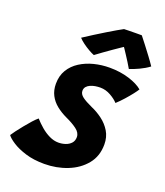

<svg xmlns="http://www.w3.org/2000/svg" viewBox="-190 -882 879 1023"><g transform="rotate(20 250.0 -371.0)"><path d="M181.2 39.4Q120.9 39.4 74.8 25.1Q28.6 10.8 -1.2 -8.6Q-31 -27.9 -41.4 -43.1Q-36 -52.1 -22.2 -70.5Q-8.4 -88.9 9.1 -110.4Q26.5 -132 43.3 -150.6Q60.1 -169.1 71.4 -178.1Q89.8 -157.4 112.8 -137.7Q135.8 -118 161.6 -105.6Q187.4 -93.1 213.1 -93.1Q234.1 -93.1 253.2 -99.6Q272.2 -106.1 284.4 -119.6Q296.5 -133 296.5 -153.9Q296.5 -178.6 271.2 -197.5Q246 -216.4 208.4 -233.4Q175 -249 149.2 -269.8Q123.5 -290.5 108.9 -318.6Q94.2 -346.8 94.2 -383.6Q94.2 -429 114.6 -462.6Q135 -496.2 169.6 -518.2Q204.1 -540.2 247 -551.1Q289.9 -561.9 335.2 -561.9Q395.5 -561.9 445.9 -546.1Q496.2 -530.2 523 -507.1Q517.5 -497.5 502.3 -477.9Q487.1 -458.4 467.4 -436.2Q447.8 -414 427.4 -395.4Q411.8 -413.1 383.4 -429.1Q355.1 -445.1 324.1 -445.1Q310.5 -445.1 295.8 -442.8Q281.1 -440.4 268.3 -434.7Q255.5 -429 247.6 -419.6Q239.8 -410.1 239.8 -396.4Q239.8 -378 259 -363.4Q278.2 -348.9 316.2 -331.8Q348.9 -317.9 378.9 -295.4Q409 -272.9 428.3 -241.1Q447.6 -209.2 447.6 -167.1Q447.6 -100.6 409.8 -54.6Q372 -8.5 311.2 15.4Q250.5 39.4 181.2 39.4ZM436.1 -782.4Q450.6 -764.2 469.7 -739.4Q488.8 -714.5 507.7 -689.2Q526.6 -663.9 540.1 -643.5Q516.4 -625.6 486.1 -611.4Q455.8 -597.2 432.5 -590.1Q423.6 -605.8 412.8 -622.9Q402 -640.1 391.5 -656.1Q381 -672.1 373.5 -683.4Q366 -694.8 363.4 -698.1H377.6Q371.2 -694 354.8 -683.1Q338.4 -672.1 316.7 -657Q295 -641.9 272.7 -625.9Q250.4 -609.9 231.8 -596Q219.5 -600.5 200.8 -611.2Q182 -621.9 164.3 -635Q146.6 -648.1 136.6 -659.6Q163.9 -677.5 193.6 -696.3Q223.4 -715.1 251.4 -732.1Q279.4 -749 301.6 -762Q323.9 -775 335.8 -781.1Q344.5 -781.5 364.3 -781.9Q384.1 -782.2 404.9 -782.4Q425.8 -782.5 436.1 -782.4Z"/></g></svg>

Font: Grandstander Thin
Style: Italic
Weight: 100
Italic angle: -15°
Designer: Tyler Finck
Foundry: Etcetera Type Co
Version: Version 1.200